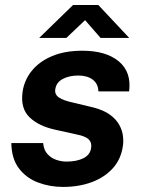

<svg xmlns="http://www.w3.org/2000/svg" viewBox="-20 -727 559 757"><path d="M228.5 10Q175.7 10 129.4 -7.7Q83 -25.4 54.3 -63.6Q25.6 -101.8 24.7 -162.8H150.2Q152.7 -135.2 167.4 -119.3Q182.1 -103.3 202.4 -96.6Q222.8 -89.9 241.9 -89.9Q282.3 -89.9 309 -103.2Q335.6 -116.6 339.3 -144Q342.6 -165.2 329.5 -177.7Q316.3 -190.2 283.1 -196.7L197.7 -215.6Q132.2 -229.9 96.3 -264.7Q60.4 -299.6 68.8 -363.4Q75.2 -410 104.6 -447Q134.1 -484 184.6 -505.5Q235.1 -527 304.4 -527Q398.3 -527 448.6 -484.9Q498.9 -442.8 489 -366.6H368Q367.1 -396.7 345.7 -412.9Q324.3 -429.2 289.1 -429.2Q252.8 -429.2 227.2 -415.6Q201.6 -401.9 197.9 -374.4Q195 -354.2 212.7 -342.4Q230.3 -330.5 270.2 -322L349 -303.1Q389.8 -292.3 414.2 -274.2Q438.6 -256 450.3 -234.5Q462.1 -213.1 464.7 -191.3Q467.3 -169.6 464.6 -152.2Q457.6 -100.4 425.5 -64.3Q393.3 -28.2 342.5 -9.1Q291.7 10 228.5 10ZM134.6 -577.5 267.9 -707.2H367.7L489.5 -577.5H376.5L315.4 -647.5L241.6 -577.5Z"/></svg>

Font: Public Sans Thin
Style: Italic
Weight: 100
Italic angle: -8°
Designer: The Public Sans project authors (U.S. Web Design System). Libre Franklin designed by Pablo Impallari and Rodrigo Fuenzal
Version: Version 2.000